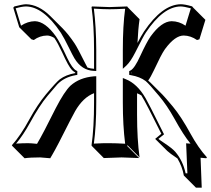

<svg xmlns="http://www.w3.org/2000/svg" viewBox="-20 -678 986 896"><path d="M305.7 -112.3Q245.6 7.8 223.6 44.9Q218.8 53.2 214.4 60.5Q168.9 56.6 167.5 56.6Q121.1 56.6 94.7 60.5L38.1 3.9L35.2 0Q76.2 -45.4 118.2 -123Q155.3 -190.4 193.8 -236.8Q242.2 -294.9 259.3 -308.1Q287.6 -329.1 331.1 -336.9V-339.8Q322.8 -344.2 315.9 -351.1Q300.3 -366.7 270 -433.6Q249.5 -478 233.4 -501Q214.8 -512.2 199.7 -512.2Q165.5 -511.7 137.7 -491.2L126.5 -494.6L69.8 -550.8L42 -642.1L46.9 -647.9Q85 -657.7 101.1 -658.2Q160.2 -657.2 215.3 -602.5L272 -545.9Q299.8 -517.6 328.6 -474.6Q341.3 -455.6 379.9 -378.4Q384.8 -369.1 388.2 -362.8Q402.3 -357.9 418.9 -356.9V-444.8Q418.9 -559.6 407.2 -645L409.2 -647.9Q410.6 -647.9 491.2 -645L574.2 -647.9L575.2 -645L631.3 -588.4Q624.5 -541.5 621.6 -477.5Q637.7 -508.8 651.9 -530.8Q736.8 -656.7 823.2 -658.2Q842.3 -658.2 874.5 -648.9Q876.5 -648.4 877 -647.9L881.8 -642.1L938.5 -585.4L910.6 -494.6L899.4 -491.2Q870.1 -511.7 837.4 -512.2Q796.9 -512.2 751 -450.2Q749 -447.3 747.6 -445.3Q732.9 -424.3 697.8 -349.1Q682.6 -316.9 671.4 -302.2Q676.8 -297.4 681.6 -293L738.3 -236.3Q749.5 -225.1 786.6 -180.7Q825.2 -134.3 869.6 -53.2Q904.8 11.2 945.8 56.6L942.4 60.5Q934.1 59.1 916 58.1L921.4 197.8H894.5L837.9 141.1Q830.6 99.6 808.1 61.5Q771 36.6 760.7 26.4L704.1 -29.8L732.9 -53.7Q725.1 -68.4 674.8 -168.9Q651.4 -214.4 639.6 -232.9Q629.4 -238.8 619.6 -242.7V-143.6Q619.6 -28.8 631.3 56.6L575.2 0L573.2 2.9L629.4 59.6Q627.9 59.6 547.4 56.6L464.4 59.6L408.2 2.9L407.2 0Q418.9 -81.5 418.9 -200.2V-243.2Q367.7 -223.6 330.6 -159.2Q321.8 -144 305.7 -112.3ZM839.8 86.4 840.8 87.4ZM596.7 -336.4 592.8 -339.8V-336.9Q595.2 -336.9 596.7 -336.4ZM240.2 -173.3Q280.3 -251 309.1 -278.3Q351.1 -315.9 418 -321.8L429.2 -322.3V-200.2Q429.2 -87.9 418 -7.8Q462.4 -10.3 491.2 -9.8Q520 -9.8 564 -7.3Q553.2 -91.8 553.2 -200.2V-314L566.4 -308.6Q620.1 -287.6 659.2 -220.2Q667.5 -205.6 684.1 -173.3Q735.8 -69.3 741.7 -58.6L745.6 -51.3L719.2 -29.8Q727.5 -22.9 747.6 -9.8Q783.7 14.2 797.9 30.3Q834 72.8 846.2 130.9H854.5L848.6 -9.3L859.9 -8.3Q865.2 -7.8 869.1 -7.8Q836.4 -46.9 793.5 -125Q759.3 -186.5 722.2 -230.5Q674.3 -288.1 659.7 -299.8Q633.3 -319.8 591.3 -327.1L583 -328.6V-346.2L588.9 -349.1Q607.9 -358.4 634.8 -417.5Q664.1 -481 682.6 -507.8Q733.4 -578.1 780.8 -579.1Q816.4 -578.6 845.7 -558.1L870.6 -639.2Q839.4 -647.5 823.2 -647.9Q741.2 -647 660.2 -525.4Q648.4 -507.8 610.8 -432.6Q589.4 -390.6 569.8 -372.1L553.2 -356.9V-444.8Q553.2 -558.1 564 -637.2Q519.5 -634.8 491.2 -634.8Q462.9 -634.8 418 -637.7Q428.7 -553.2 429.2 -444.8V-346.7L418.5 -347.2Q361.3 -349.1 327.1 -406.2Q318.4 -420.9 302.2 -454.1Q278.8 -502 263.7 -525.4Q182.1 -647 101.1 -647.9Q81.5 -647.5 53.2 -639.2L78.1 -558.1Q108.9 -578.6 143.1 -579.1Q191.4 -577.6 241.2 -507.8Q258.3 -483.9 294.4 -406.2Q317.4 -358.4 335.4 -349.1L340.8 -346.2V-328.6L332.5 -327.1Q280.3 -317.9 248 -284.7Q238.8 -274.9 201.7 -230.5Q164.1 -185.5 120.1 -105Q88.4 -47.4 55.2 -7.8Q85.4 -9.8 110.8 -9.8Q124.5 -9.8 152.8 -6.8Q180.2 -52.7 240.2 -173.3Z"/></svg>

Font: Linux Biolinum Shadow O
Style: Bold
Weight: 700
Designer: Philipp H. Poll
Foundry: Philipp H. Poll
Version: Version 0.9.2